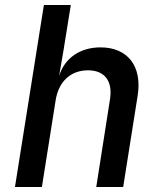

<svg xmlns="http://www.w3.org/2000/svg" viewBox="-20 -750 640 770"><path d="M40 0H148L203 -347C215 -424 264 -468 333 -468C399 -468 433 -426 421 -351L366 0H474L532 -366C551 -485 492 -560 383 -560C301 -560 239 -517 217 -445L235 -550L264 -730H156Z"/></svg>

Font: JetBrains Mono SemiBold
Style: Italic
Weight: 472
Italic angle: -9°
Monospace: yes
Designer: Philipp Nurullin, Konstantin Bulenkov
Foundry: JetBrains
Version: Version 2.305